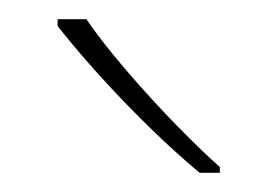

<svg xmlns="http://www.w3.org/2000/svg" viewBox="-20 -786 289 200"><path d="M70 -766H40V-759C75 -714 135 -650 188 -606H209V-612C164 -652 99 -723 70 -766Z"/></svg>

Font: Noto Sans Ethiopic Thin
Style: Regular
Weight: 100
Designer: Monotype Design Team
Foundry: Monotype Imaging Inc.
Version: Version 2.102